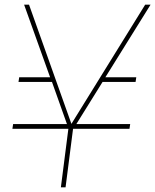

<svg xmlns="http://www.w3.org/2000/svg" viewBox="-20 -800 663 820"><path d="M260 0H240L272 -250H33L36 -270H266L202 -450H59L62 -470H194L83 -780H104L285 -271L600 -780H623L430 -470H562L559 -450H418L306 -270H536L533 -250H292Z"/></svg>

Font: Tanohe Sans Thin
Style: Italic
Weight: 100
Designer: Village Type and Design LLC & Cristiano Sobral
Foundry: Cooper Hewitt Smithsonian Design Museum
Version: Version 1.00;September 29, 2021;FontCreator 13.0.0.2655 64-b